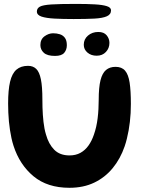

<svg xmlns="http://www.w3.org/2000/svg" viewBox="-20 -918 724 958"><path d="M326.5 19Q216.5 19 147.2 -38.5Q78 -96 47.5 -190.5Q41.5 -209 37.2 -228.8Q33 -248.5 29.8 -269.2Q26.5 -290 24.5 -311.8Q22.5 -333.5 21.5 -356Q20.5 -378.5 20.5 -401.5Q20.5 -468.5 30.2 -510Q40 -551.5 62 -570.5Q84 -589.5 120 -589.5Q145 -589.5 160.8 -574.2Q176.5 -559 184 -522.5Q191.5 -486 191.5 -421Q191.5 -401.5 192 -382.5Q192.5 -363.5 193.8 -345.2Q195 -327 197 -309.8Q199 -292.5 202 -276.8Q205 -261 209.5 -246.5Q222.5 -199.5 250.5 -171Q278.5 -142.5 327 -142.5Q358 -142.5 381.5 -155.5Q405 -168.5 421.5 -191.8Q438 -215 448.5 -246Q455 -264.5 459.8 -285.2Q464.5 -306 467.2 -328.2Q470 -350.5 471.2 -373.8Q472.5 -397 472.5 -420Q472.5 -482 481.5 -517.8Q490.5 -553.5 509.2 -569Q528 -584.5 556.5 -584.5Q587.5 -584.5 604 -565.5Q620.5 -546.5 626.8 -505.8Q633 -465 633 -399.5Q633 -376.5 631.8 -354Q630.5 -331.5 628 -309.8Q625.5 -288 621.8 -267.2Q618 -246.5 613.2 -226.8Q608.5 -207 602 -188Q580.5 -125.5 542.2 -79Q504 -32.5 450.2 -6.8Q396.5 19 326.5 19ZM254.5 -639Q215.5 -639 198.5 -654.8Q181.5 -670.5 181.5 -693Q181.5 -722 202.2 -737Q223 -752 245 -752Q263 -752 278.8 -747Q294.5 -742 304 -729Q313.5 -716 313.5 -692.5Q313.5 -670 300.5 -654.5Q287.5 -639 254.5 -639ZM462.5 -640Q434.5 -640 416.2 -655.8Q398 -671.5 398 -694.5Q398 -722.5 419 -740.5Q440 -758.5 470.5 -758.5Q498.5 -758.5 512.2 -741.8Q526 -725 526 -704Q526 -677.5 508.5 -658.8Q491 -640 462.5 -640ZM347.5 -823Q293 -823 251.8 -825.2Q210.5 -827.5 187.2 -835.2Q164 -843 164 -860.5Q164 -876.5 179 -884.8Q194 -893 236 -895.8Q278 -898.5 359 -898.5Q414.5 -898.5 453.5 -896.2Q492.5 -894 513.2 -887.2Q534 -880.5 534 -866.5Q534 -846 513.2 -836.8Q492.5 -827.5 451.2 -825.2Q410 -823 347.5 -823Z"/></svg>

Font: Gluten Medium
Style: Regular
Weight: 500
Designer: Tyler Finck
Foundry: Etcetera Type Company
Version: Version 1.300